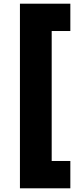

<svg xmlns="http://www.w3.org/2000/svg" viewBox="-20 -800 421 1040"><path d="M260 -632V72H361V220H88V-780H361V-632Z"/></svg>

Font: Jost* Heavy
Style: Regular
Weight: 800
Version: Version 3.7